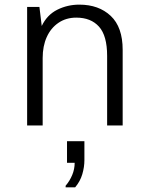

<svg xmlns="http://www.w3.org/2000/svg" viewBox="-20 -541 640 828"><path d="M97 0V-511H150L160 -429Q183 -477 227 -499Q271 -521 322 -521Q406 -521 457.5 -472.5Q509 -424 509 -326V0H442V-300Q442 -387 407 -426Q372 -465 309 -465Q265 -465 232 -442.5Q199 -420 181.5 -381Q164 -342 164 -291V0ZM263 267V260Q281 239 291.5 213.5Q302 188 302 161H269V68H344V150Q344 179 335 210Q326 241 304 267Z"/></svg>

Font: Chivo Mono Medium ExtraLight
Style: Regular
Weight: 250
Monospace: yes
Version: Version 1.008